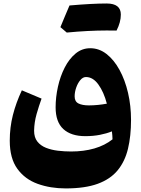

<svg xmlns="http://www.w3.org/2000/svg" viewBox="-20 -809 802 1094"><path d="M726.6 -125.5Q726.6 -33.7 709.2 38.6Q691.9 110.8 650.4 161.4Q608.9 211.9 536.6 238.3Q464.4 264.6 354.5 264.6Q267.1 264.6 194.6 238.5Q122.1 212.4 78.9 152.8Q35.6 93.3 35.6 -7.3Q35.6 -83.5 53.5 -153.6Q71.3 -223.6 104.5 -294.4L216.8 -247.1Q201.7 -205.6 188.5 -159.2Q175.3 -112.8 174.3 -64.5Q174.3 -25.9 192.9 -2.4Q211.4 21 242.2 33.2Q272.9 45.4 310.3 49.8Q347.7 54.2 385.3 54.2Q457.5 54.2 517.6 36.9Q577.6 19.5 621.1 -15.1Q620.6 -37.6 617.7 -60.5Q587.9 -48.3 549.6 -40.8Q511.2 -33.2 466.3 -33.2Q384.8 -33.2 340.8 -73.7Q296.9 -114.3 296.9 -197.3Q296.9 -255.4 310.1 -314.7Q323.2 -374 348.6 -423.8Q374 -473.6 410.6 -503.9Q447.3 -534.2 494.1 -534.2Q544.9 -534.2 587.2 -501.2Q629.4 -468.3 660.9 -410.9Q692.4 -353.5 709.5 -280Q726.6 -206.5 726.6 -125.5ZM588.9 -218.3Q571.3 -285.2 540.5 -327.6Q509.8 -370.1 469.7 -370.1Q452.1 -370.1 437.5 -352.5Q422.9 -335 414.1 -309.6Q405.3 -284.2 405.3 -259.8Q405.3 -230.5 427 -219.5Q448.7 -208.5 486.8 -208.5Q512.2 -208.5 538.8 -211.2Q565.4 -213.9 588.9 -218.3ZM587.9 -635.3Q484.4 -635.3 360.4 -623.5L324.2 -654.3Q337.4 -686 350.1 -716.8Q362.8 -747.6 376 -777.8Q506.8 -789.1 587.6 -789.1Q668.5 -789.1 668.5 -726.1Q668.5 -682.1 644 -634.8Z"/></svg>

Font: Pinar-DS2-FD ExtraBold
Style: Regular
Weight: 800
Designer: Amin Abedi
Version: Version 3.000